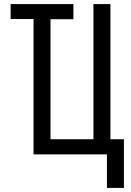

<svg xmlns="http://www.w3.org/2000/svg" viewBox="-20 -755 640 939"><path d="M586 164H503V0H144V-662H32V-735H339V-661H227V-74H437V-735H520V-74H586Z"/></svg>

Font: Iosevka Mono
Style: Regular
Weight: 400
Designer: Belleve Invis
Foundry: Belleve Invis
Version: Version 11.1.1